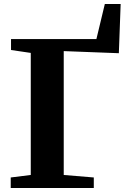

<svg xmlns="http://www.w3.org/2000/svg" viewBox="-20 -938 640 958"><path d="M33.5 0V-52.5L133.5 -65V-674L35 -688.5V-743H461L503 -918H582L573 -672.5L298 -683V-65L448 -52.5V0Z"/></svg>

Font: Merriweather 48pt ExtraBold
Style: Regular
Weight: 800
Version: Version 2.100